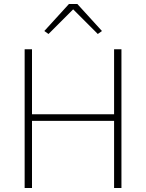

<svg xmlns="http://www.w3.org/2000/svg" viewBox="-20 -946 735 966"><path d="M554 -338H141V0H104V-698H141V-371H554V-698H591V0H554ZM369 -926 493 -790 472 -775 348 -899 224 -775 203 -790 327 -926Z"/></svg>

Font: Plexus Sans ExtraLight
Style: Regular
Weight: 250
Version: Version 2.001;PS 002.001;hotconv 1.0.70;makeotf.lib2.5.58329